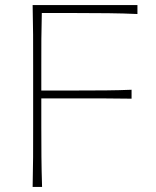

<svg xmlns="http://www.w3.org/2000/svg" viewBox="-20 -733 611 753"><path d="M108 0Q109.5 -61 109.8 -117Q110 -173 110 -238V-475Q110 -540.5 109.8 -596.5Q109.5 -652.5 108 -713H519V-678Q466 -680.5 405.2 -681.2Q344.5 -682 262 -682H144Q142.5 -630 142.2 -579.8Q142 -529.5 142 -472V-378H271Q343 -378 395.2 -378.5Q447.5 -379 496 -381V-346Q444.5 -347 392.5 -347Q340.5 -347 270 -347H142V-238Q142 -173 142.5 -117Q143 -61 145 0Z"/></svg>

Font: Commissioner Flair Thin
Style: Regular
Weight: 100
Designer: Kostas Bartsokas
Foundry: Kostas Bartsokas
Version: Version 1.000; ttfautohint (v1.8.3)